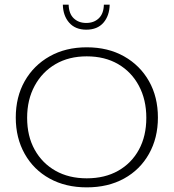

<svg xmlns="http://www.w3.org/2000/svg" viewBox="-20 -798 749 828"><path d="M354 10Q263 10 194 -28Q125 -66 86.5 -134.5Q48 -203 48 -291Q48 -380 86.5 -448Q125 -516 194 -555Q263 -594 354 -594Q446 -594 515 -555Q584 -516 622.5 -448Q661 -380 661 -291Q661 -203 622.5 -134.5Q584 -66 515 -28Q446 10 354 10ZM354 -29Q432 -29 489.5 -61.5Q547 -94 579 -152.5Q611 -211 611 -290Q611 -368 579 -428Q547 -488 489.5 -521.5Q432 -555 354 -555Q277 -555 219.5 -521.5Q162 -488 129.5 -428Q97 -368 97 -290Q97 -211 129.5 -152.5Q162 -94 219.5 -61.5Q277 -29 354 -29ZM352 -670Q305 -670 278.5 -700Q252 -730 251 -778H276Q277 -739 298 -719Q319 -699 352 -699Q385 -699 406 -719Q427 -739 428 -778H453Q452 -730 426 -700Q400 -670 352 -670Z"/></svg>

Font: Rokkitt SemiBold ExtraLight
Style: Regular
Weight: 250
Version: Version 3.103